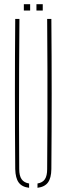

<svg xmlns="http://www.w3.org/2000/svg" viewBox="-20 -890 317 914"><path d="M52.5 -85Q51 -264.5 51 -442.8Q51 -621 52.5 -800H72.5Q71.5 -680.5 71 -561.5Q70.5 -442.5 70.5 -323.5Q70.5 -204.5 71.5 -85Q71.5 -53.5 82.8 -37Q94 -20.5 118.5 -16.5V4Q84.5 0 69 -21.2Q53.5 -42.5 52.5 -85ZM158.5 4V-16.5Q183 -20.5 193.8 -37Q204.5 -53.5 204.5 -85Q205.5 -204.5 205.8 -323.5Q206 -442.5 205.8 -561.5Q205.5 -680.5 204.5 -800H224.5Q226 -621 226 -442.8Q226 -264.5 224.5 -85Q224 -42.5 208.2 -21.2Q192.5 0 158.5 4ZM153.5 -840V-870H183.5V-840ZM93.5 -840V-870H123.5V-840Z"/></svg>

Font: Big Shoulders Stencil Thin
Style: Regular
Weight: 100
Designer: Patric King
Foundry: XO Type Co
Version: Version 2.001